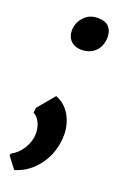

<svg xmlns="http://www.w3.org/2000/svg" viewBox="-167 -596 578 893"><g transform="rotate(20 122.0 -149.0)"><path d="M30 250.5 -13 194 -11 184Q23.5 166 45.2 130.2Q67 94.5 67 56.5Q67 25 54.2 0.8Q41.5 -23.5 23.5 -30.5L26.5 -56.5L96 -139.5Q129.5 -127 151 -101.5Q172.5 -76 182.5 -44.8Q192.5 -13.5 192.5 16.5Q192.5 69.5 173 118Q152.5 166 116 200.8Q79.5 235.5 30 250.5ZM131 -382Q99 -382 79.5 -401Q60 -420 60 -450.5Q60 -489.5 86.5 -518.5Q113 -547.5 154 -547.5Q192 -547.5 209.5 -528.8Q227 -510 227 -479.5Q227 -435.5 201 -408.8Q175 -382 131 -382Z"/></g></svg>

Font: Merriweather Sans Italic
Style: Bold
Weight: 700
Italic angle: -7.5°
Designer: Eben Sorkin
Foundry: Eben Sorkin
Version: Version 1.008; ttfautohint (v1.7.19-72a1) -l 8 -r 50 -G 200 